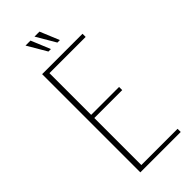

<svg xmlns="http://www.w3.org/2000/svg" viewBox="-234 -772 817 817"><g transform="rotate(-45 174.0 -363.5)"><path d="M78 0V-591H321V-572H103V-321H271V-302H103V-19H321V0ZM234 -640H219L168 -727H198ZM180 -640H165L114 -727H144Z"/></g></svg>

Font: Alumni Sans Thin Thin
Style: Regular
Weight: 250
Version: Version 1.018